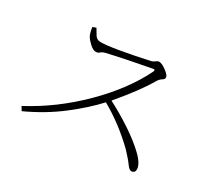

<svg xmlns="http://www.w3.org/2000/svg" viewBox="-123 -910 1246 1118"><g transform="rotate(30 500.0 -351.0)"><path d="M225 -656 248 -665Q258 -647 271.5 -625.5Q285 -604 310 -604Q384 -604 623 -656Q637 -661 646 -668.5Q655 -676 664 -676Q683 -676 713.5 -653Q744 -630 744 -616Q744 -604 731 -596.5Q718 -589 707 -573Q654 -480 536 -341Q617 -299 692 -249Q767 -199 816 -151Q865 -103 865 -67Q865 -45 843 -42Q827 -42 810.5 -66Q794 -90 750 -137Q639 -245 513 -316Q443 -240 342.5 -162.5Q242 -85 114 -26L98 -52Q278 -147 431.5 -298.5Q585 -450 663 -610Q669 -627 651 -622Q488 -592 367 -564Q345 -558 337.5 -549.5Q330 -541 313 -541Q296 -541 273.5 -561.5Q251 -582 241 -599Q232 -613 225 -656Z"/></g></svg>

Font: Minh Nguyen ExtraLight
Style: Regular
Weight: 250
Designer: Ryoko NISHIZUKA 西塚涼子 (kana & ideographs); Frank Grießhammer (Latin, Greek & Cyrillic); Wenlong ZHANG 张文龙 (bopomofo); San
Foundry: Adobe
Version: Version 1.100;July 7, 2023;FontCreator 14.0.0.2814 64-bit